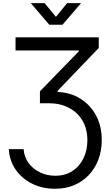

<svg xmlns="http://www.w3.org/2000/svg" viewBox="-20 -960 700 1195"><path d="M34.7 -31.7H127Q130.4 17.1 158 54.7Q185.5 92.3 229.2 113Q272.9 133.8 324.2 133.8Q385.7 133.8 430.4 104.7Q475.1 75.7 499.5 25.4Q523.9 -24.9 523.9 -87.4Q523.9 -157.7 493.2 -209.5Q462.4 -261.2 408.4 -289.3Q354.5 -317.4 284.2 -317.4H228.5V-391.6L470.2 -640.1V-646H76.7V-727.5H594.7V-661.6L338.4 -394.5V-387.7Q419.4 -384.3 481.4 -345.2Q543.5 -306.2 578.4 -240Q613.3 -173.8 613.3 -88.4Q613.3 -22.5 592.3 33Q571.3 88.4 533 129.2Q494.6 169.9 441.4 192.4Q388.2 214.8 322.8 214.8Q244.1 214.8 180.7 183.6Q117.2 152.3 78.1 96.7Q39.1 41 34.7 -31.7ZM257.8 -940.4 328.1 -855 397.5 -940.4H482.9V-938.5L369.1 -806.2H286.6L173.3 -938.5V-940.4Z"/></svg>

Font: Inter 24pt
Style: Regular
Weight: 400
Designer: Rasmus Andersson
Foundry: rsms
Version: Version 4.001;git-66647c0bb